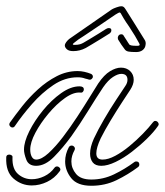

<svg xmlns="http://www.w3.org/2000/svg" viewBox="-40 -591 529 616"><path d="M76 -59Q52 -59 44.5 -78.5Q37 -98 37 -111Q37 -136 54 -170Q71 -204 98 -237Q125 -270 156 -292Q187 -314 215 -314Q229 -314 229 -304Q229 -300 226 -296.5Q223 -293 218 -294Q196 -296 168.5 -276.5Q141 -257 115.5 -226.5Q90 -196 73.5 -165Q57 -134 57 -111Q57 -97 62 -88Q67 -79 76 -79Q93 -79 115.5 -99.5Q138 -120 162 -151.5Q186 -183 208.5 -217.5Q231 -252 248.5 -280.5Q266 -309 275 -323Q294 -351 313 -362.5Q332 -374 348 -374Q366 -374 377.5 -363Q389 -352 389 -335Q389 -320 378 -303Q370 -291 352 -263.5Q334 -236 315 -204.5Q296 -173 283 -147Q269 -117 269 -99Q269 -79 289 -79Q307 -79 329.5 -91Q352 -103 375 -122Q398 -141 418 -161.5Q438 -182 451 -199Q454 -203 458 -203Q464 -203 467.5 -197.5Q471 -192 467 -187Q454 -168 431.5 -146Q409 -124 383 -104Q357 -84 331 -71.5Q305 -59 285 -59Q266 -59 257.5 -70Q249 -81 249 -98Q249 -119 261 -146Q274 -174 293.5 -207.5Q313 -241 332.5 -270.5Q352 -300 362 -315Q369 -325 369 -335Q369 -354 349 -354Q338 -354 322.5 -344Q307 -334 291 -311Q269 -278 242.5 -235Q216 -192 189 -154Q162 -117 133.5 -88Q105 -59 76 -59ZM0 -182Q-5 -182 -8.5 -187Q-12 -192 -8 -198Q9 -222 31.5 -250.5Q54 -279 82 -304.5Q110 -330 142 -346.5Q174 -363 209 -363Q220 -363 231 -360.5Q242 -358 252 -354Q258 -351 258 -345Q258 -341 254 -337.5Q250 -334 244 -336Q244 -336 241 -337Q238 -338 233 -339Q228 -341 222 -342Q216 -343 209 -343Q168 -343 131 -318Q94 -293 62.5 -257Q31 -221 8 -187Q5 -182 0 -182ZM253 5Q208 5 188.5 -19.5Q169 -44 169 -73Q169 -97 181 -119Q184 -124 190 -124Q195 -124 198.5 -119.5Q202 -115 199 -109Q189 -91 189 -73Q189 -51 204 -33Q219 -15 253 -15Q291 -15 325.5 -31.5Q360 -48 391 -71Q393 -73 397 -73Q407 -73 407 -63Q407 -58 403 -55Q371 -31 334 -13Q297 5 253 5ZM62 4Q29 4 3.5 -18Q-22 -40 -20 -86Q-20 -95 -10 -95Q-6 -95 -2.5 -92.5Q1 -90 0 -85Q-1 -49 18 -32.5Q37 -16 62 -16Q82 -16 102 -25.5Q122 -35 135 -53Q138 -57 143 -57Q148 -57 152 -52Q156 -47 151 -41Q135 -19 111 -7.5Q87 4 62 4ZM397 -424Q381 -424 372.5 -425.5Q364 -427 360 -433Q356 -438 349.5 -447.5Q343 -457 339 -464Q338 -466 338 -471Q340 -481 349 -481Q355 -481 357 -476Q362 -469 367 -460.5Q372 -452 376 -447Q378 -446 382.5 -445Q387 -444 401 -444Q412 -444 406 -453Q402 -461 393 -476Q384 -491 374 -506Q364 -520 356.5 -532.5Q349 -545 347 -549Q345 -551 344 -551Q341 -551 330 -544Q326 -541 308 -529Q290 -517 269 -502.5Q248 -488 231 -477Q214 -466 211 -464Q206 -460 197.5 -453.5Q189 -447 199 -447Q210 -447 216.5 -449Q223 -451 228 -454Q233 -457 247.5 -465.5Q262 -474 277 -483.5Q292 -493 300 -498Q305 -501 309 -501Q319 -501 317 -491Q315 -485 309 -482Q301 -477 285 -467Q269 -457 254.5 -448.5Q240 -440 235 -437Q216 -427 195 -427Q181 -427 174.5 -433Q168 -439 168 -445Q168 -450 172.5 -456Q177 -462 182 -466L319 -561Q324 -564 334 -567.5Q344 -571 349 -571Q354 -571 357 -568.5Q360 -566 363 -561L390 -518L423 -465Q429 -457 427 -447Q426 -437 418 -430.5Q410 -424 397 -424Z"/></svg>

Font: Neonderthaw
Style: Regular
Weight: 400
Designer: Robert E. Leuschke
Foundry: Robert E. Leuschke
Version: Version 1.010; ttfautohint (v1.8.3)